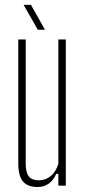

<svg xmlns="http://www.w3.org/2000/svg" viewBox="-20 -762 349 788"><path d="M134 5.5Q93.5 5.5 74.2 -17.2Q55 -40 55 -92V-600H85.5V-91Q85.5 -54 98.2 -38Q111 -22 139 -22Q167.5 -22 188.8 -39.8Q210 -57.5 219.5 -90.5V-600H250V0H219.5V-48.5H210.5Q200 -22.5 180.2 -8.5Q160.5 5.5 134 5.5ZM135 -640 77 -742H107L164.5 -640Z"/></svg>

Font: Big Shoulders Display Thin ExtraLight
Style: Regular
Weight: 250
Version: Version 2.002